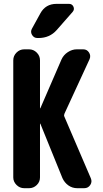

<svg xmlns="http://www.w3.org/2000/svg" viewBox="-20 -990 540 1010"><path d="M318.4 -377 458 -51.8Q465.8 -33.2 454.6 -16.6Q443.4 0 422.9 0H386.7Q360.4 0 339.8 -14.6Q319.3 -29.3 308.6 -52.7L192.4 -338.9Q192.4 -339.8 191.4 -339.8Q190.4 -339.8 190.4 -338.9V-56.6Q190.4 -33.2 173.3 -16.6Q156.2 0 132.8 0H107.4Q84 0 66.9 -17.1Q49.8 -34.2 49.8 -56.6V-672.9Q49.8 -696.3 66.9 -713.4Q84 -730.5 107.4 -730.5H132.8Q156.2 -730.5 173.3 -713.4Q190.4 -696.3 190.4 -672.9V-420.9Q190.4 -419.9 191.4 -419.9Q192.4 -419.9 192.4 -420.9L303.7 -677.7Q314.5 -701.2 336.9 -715.8Q359.4 -730.5 383.8 -730.5H418Q437.5 -730.5 448.2 -713.9Q459 -697.3 451.2 -678.7L319.3 -392.6Q315.4 -383.8 318.4 -377ZM277.3 -969.7H342.8Q359.4 -969.7 366.2 -955.1Q373 -940.4 362.3 -927.7L278.3 -832Q241.2 -790 182.6 -790H176.8Q158.2 -790 148.4 -806.6Q138.7 -823.2 148.4 -839.8L192.4 -919.9Q219.7 -969.7 277.3 -969.7Z"/></svg>

Font: Rounded Mgen+ 1mn bold
Style: Bold
Weight: 700
Designer: [Source Han Sans]
Ryoko NISHIZUKA  (kana & ideographs); Paul D. Hunt (Latin, Greek & Cyrillic); Wenlong ZHANG  (bopomofo
Version: Version 1.059.20150602